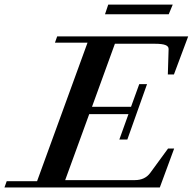

<svg xmlns="http://www.w3.org/2000/svg" viewBox="-65 -823 847 843"><path d="M396 -760.3 410.2 -802.7H693.4L675.8 -760.3ZM-45.4 0 -35.6 -27.3H97.7L319.3 -635.7H176.3L186 -663.1H761.2L698.7 -496.1H671.9L675.3 -607.4Q675.8 -619.6 661.4 -625.2Q647 -630.9 614.7 -630.9H439.5L338.9 -354H510.3L546.4 -453.6H580.6L494.1 -210.4H459L499 -321.8H326.7L221.2 -32.2H527.3Q571.3 -32.2 594.7 -64L672.9 -170.9H699.7L636.7 0Z"/></svg>

Font: Elstob SemiBold
Style: Italic
Weight: 600
Italic angle: -20°
Designer: Peter S. Baker
Version: Version 1.015